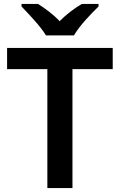

<svg xmlns="http://www.w3.org/2000/svg" viewBox="-20 -958 610 978"><path d="M356.9 -777.8C381.3 -822.3 445.3 -890.1 481.9 -924.8V-938H397C360.4 -916.5 318.4 -885.7 283.7 -850.1C250.5 -885.7 209.5 -915 173.8 -938H89.8V-924.8C125 -887.7 188 -822.8 213.9 -777.8ZM349.1 -606H554.2V-713.9H16.1V-606H221.2V0H349.1Z"/></svg>

Font: Noto Reveo Sans
Style: Regular
Weight: 600
Designer: Monotype Design Team
Foundry: Monotype Imaging Inc.
Version: Version 2.007